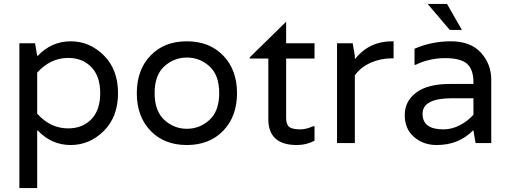

<svg xmlns="http://www.w3.org/2000/svg" viewBox="-20 -731 2605 981"><path d="M173 -64H170V230H79V-510H159L170 -446H173Q244 -520 341 -520Q438 -520 510.5 -448Q583 -376 583 -255Q583 -134 510.5 -62Q438 10 341 10Q244 10 173 -64ZM328 -435Q238 -435 170 -360V-150Q238 -75 328 -75Q402 -75 447 -122Q492 -169 492 -255Q492 -341 447 -388Q402 -435 328 -435Z M679 -255Q679 -374 749 -447Q819 -520 934.5 -520Q1050 -520 1120.5 -447Q1191 -374 1191 -255Q1191 -136 1120.5 -63Q1050 10 934.5 10Q819 10 749 -63Q679 -136 679 -255ZM819.5 -118.5Q869 -73 935 -73Q1001 -73 1050.5 -118.5Q1100 -164 1100 -255.5Q1100 -347 1050.5 -392Q1001 -437 935 -437Q869 -437 819.5 -392Q770 -347 770 -255.5Q770 -164 819.5 -118.5Z M1587 -432H1442V-130Q1442 -88 1465 -78Q1484 -70 1514 -70Q1544 -70 1580 -86H1587V-12Q1545 10 1497 10Q1351 10 1351 -122V-432H1256V-438L1442 -620V-510H1587Z M1983 -520H1991V-433H1983Q1924 -433 1873 -410Q1822 -387 1793 -346V0H1702V-510H1782L1793 -446V-431H1795Q1867 -520 1983 -520Z M2098 -482Q2185 -520 2284.5 -520Q2384 -520 2437 -462Q2490 -404 2490 -323V0H2410L2399 -64H2396Q2324 10 2211 10Q2143 10 2095.5 -31Q2048 -72 2048 -143Q2048 -214 2106.5 -258Q2165 -302 2278 -302H2399V-310Q2399 -376 2366.5 -405Q2334 -434 2254 -434Q2174 -434 2104 -400H2098ZM2399 -145V-229H2290Q2139 -229 2139 -149.5Q2139 -70 2245 -70Q2289 -70 2330 -91.5Q2371 -113 2399 -145ZM2165 -711H2264L2340 -578H2278Z"/></svg>

Font: Varela
Style: Regular
Weight: 400
Designer: Joe Prince
Foundry: Joe Prince
Version: Version 1.000